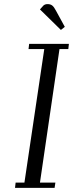

<svg xmlns="http://www.w3.org/2000/svg" viewBox="-20 -916 356 936"><path d="M53.2 0 56.2 -25.9H99.1L195.8 -676.8H119.1L122.1 -702.1H315.9L313 -676.8H270L174.8 -25.9H250L246.1 0ZM174.8 -870.1 191.9 -889.2Q199.7 -896 211.9 -896Q226.1 -896 234.9 -888.9Q243.7 -881.8 252.9 -863.8L295.9 -785.2L276.9 -770Z"/></svg>

Font: Dehuti
Style: Italic
Weight: 400
Version: Version 1.2